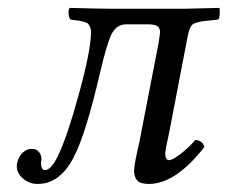

<svg xmlns="http://www.w3.org/2000/svg" viewBox="-20 -451 571 481"><path d="M333 -115.2 377 -341.8Q380.9 -366.2 380.9 -370.1Q380.9 -381.3 374 -385.7Q367.2 -390.1 350.1 -390.1H296.9Q272 -390.1 259.8 -366Q247.6 -341.8 230 -266.1Q195.3 -117.7 167 -62Q139.6 -3.9 94.2 7.8Q82.5 9.8 74.2 9.8Q53.2 9.8 37.6 -3.7Q22 -17.1 22 -35.2Q22 -40 22.9 -42Q25.9 -57.6 36.1 -67.9Q46.4 -78.1 60.1 -78.1Q70.8 -78.1 77.4 -70.6Q84 -63 84 -51.8Q84 -48.8 83 -47.9Q81.5 -24.9 92.8 -24.9Q107.9 -24.9 125 -60.1Q147.9 -106.9 178 -216.6Q208 -326.2 208 -371.1Q208 -378.4 205.6 -383.5Q203.1 -388.7 200.9 -391.4Q198.7 -394 190.9 -396.2Q183.1 -398.4 179.9 -398.9Q176.8 -399.4 164.6 -400.9Q159.7 -401.4 157.2 -401.9Q152.8 -404.8 151.9 -416.3Q150.9 -427.7 154.8 -431.2Q229 -429.2 251 -429.2H445.8L529.8 -431.2Q531.2 -424.8 530.3 -414.1Q529.3 -403.3 525.9 -401.9L497.1 -398.9Q469.7 -396 461.9 -389.4Q454.1 -382.8 449.2 -355L404.8 -124Q403.3 -115.7 400.9 -105Q398.4 -94.2 397 -86.7Q395.5 -79.1 395 -74.2Q394 -71.3 394 -66.9Q394 -49.8 403.8 -49.8Q411.6 -49.8 431.2 -64.5Q450.7 -79.1 469.2 -100.1Q486.3 -100.1 492.2 -83Q419.9 9.8 353 9.8Q332 9.8 324 1.2Q315.9 -7.3 315.9 -22.9Q315.9 -27.3 317.9 -41Q319.3 -51.8 325.2 -77.4Q331.1 -103 333 -115.2Z"/></svg>

Font: Common Serif
Style: Italic
Weight: 400
Italic angle: -12°
Designer: Philipp H. Poll, Khaled Hosny
Foundry: Stefan Peev, Context Ltd.
Version: Version 1.026